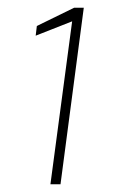

<svg xmlns="http://www.w3.org/2000/svg" viewBox="-20 -855 324 495"><path d="M110 -380H136L196 -835H171L75 -788L72 -763L166 -800Z"/></svg>

Font: United Sans Thin
Style: Italic
Weight: 100
Italic angle: -8°
Designer: Pablo Impallari, Rodrigo Fuenzalida (Modified by Dan O. Williams)
Version: Version 1.000;PS 001.000;hotconv 1.0.88;makeotf.lib2.5.64775